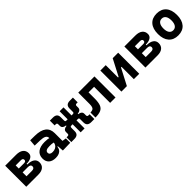

<svg xmlns="http://www.w3.org/2000/svg" viewBox="383 -1927 3337 3337"><g transform="rotate(-45 2051.0 -258.5)"><path d="M204.1 0V-125.5H343.3Q375 -125.5 391.1 -137.9Q407.2 -150.4 407.2 -175.3Q407.2 -198.2 390.6 -209.7Q374 -221.2 341.8 -221.2H173.8V-260.3H367.2Q450.7 -260.3 496.6 -228Q542.5 -195.8 542.5 -136.7Q542.5 -71.8 499.5 -35.9Q456.5 0 377.9 0ZM78.6 0V-517.6H210.9V0ZM150.4 -243.2V-291H364.7V-243.2ZM173.8 -276.9V-315.9H339.8Q363.3 -315.9 375.5 -325.4Q387.7 -335 387.7 -354Q387.7 -373 375.2 -382.6Q362.8 -392.1 338.9 -392.1H204.1V-517.6H347.7Q431.2 -517.6 477.1 -481.9Q522.9 -446.3 522.9 -380.9Q522.9 -331.1 480 -304Q437 -276.9 358.4 -276.9Z M974.1 4.9 962.9 -148.4 960.9 -215.8V-316.9Q960.9 -358.4 925.5 -377.7Q890.1 -397 820.3 -398.9L688 -402.3L697.8 -522.5L810.5 -521Q951.2 -519 1019.5 -465.6Q1087.9 -412.1 1087.9 -309.6V-118.2L1159.7 -107.4V0ZM798.8 9.8Q716.3 9.8 670.4 -30.8Q624.5 -71.3 624.5 -146Q624.5 -232.9 684.6 -279.3Q744.6 -325.7 855 -325.7Q897.5 -325.7 928.5 -321.3Q959.5 -316.9 991.2 -307.6L969.7 -204.6Q938.5 -211.9 913.6 -213.1Q888.7 -214.4 861.3 -214.4Q758.8 -214.4 758.8 -155.8Q758.8 -129.4 777.3 -115.5Q795.9 -101.6 831.5 -101.6Q874.5 -101.6 903.3 -117.7Q932.1 -133.8 946.5 -158.7Q960.9 -183.6 960.9 -210V-242.2L979.5 -109.4H938L955.1 -125Q953.6 -80.1 934.6 -50Q915.5 -20 881.1 -5.1Q846.7 9.8 798.8 9.8Z M1565.4 -261.7 1537.6 -319.8Q1564 -319.8 1568.1 -328.6Q1572.3 -337.4 1572.3 -364.3V-428.7Q1572.3 -478 1597.9 -500.2Q1623.5 -522.5 1672.4 -522.5H1748V-405.3H1718.8Q1708 -405.3 1699 -398.7Q1689.9 -392.1 1689.9 -376.5V-335.4Q1689.9 -304.2 1669.4 -286.6Q1648.9 -269 1619.1 -266.6ZM1181.6 4.9V-112.3H1210.9Q1222.2 -112.3 1231 -119.1Q1239.7 -126 1239.7 -141.1V-182.1Q1239.7 -213.9 1260.3 -231.2Q1280.8 -248.5 1310.5 -251L1364.3 -255.9L1392.1 -198.2Q1365.7 -198.2 1361.6 -189.5Q1357.4 -180.7 1357.4 -153.8V-88.9Q1357.4 -39.6 1331.8 -17.3Q1306.2 4.9 1257.3 4.9ZM1320.3 -198.2V-319.8H1426.8V-198.2ZM1364.3 -261.7 1310.5 -266.6Q1280.8 -269 1260.3 -286.6Q1239.7 -304.2 1239.7 -335.4V-376.5Q1239.7 -392.1 1231 -398.7Q1222.2 -405.3 1210.9 -405.3H1181.6V-522.5H1257.3Q1306.2 -522.5 1331.8 -500.2Q1357.4 -478 1357.4 -428.7V-364.3Q1357.4 -337.4 1361.6 -328.6Q1365.7 -319.8 1392.1 -319.8ZM1416.5 0V-517.6H1512.2V0ZM1672.4 4.9Q1623.5 4.9 1597.9 -17.3Q1572.3 -39.6 1572.3 -88.9V-153.8Q1572.3 -180.7 1568.1 -189.5Q1564 -198.2 1537.6 -198.2L1565.4 -255.9L1619.1 -251Q1648.9 -248.5 1669.4 -231.2Q1689.9 -213.9 1689.9 -182.1V-141.1Q1689.9 -126 1699 -119.1Q1708 -112.3 1718.8 -112.3H1748V4.9ZM1498.5 -198.2V-319.8H1609.4V-198.2Z M1780.3 0V-123Q1816.4 -123 1836.9 -133.5Q1857.4 -144 1866 -169.9Q1874.5 -195.8 1874.5 -241.2V-517.6H2004.4V-244.6Q2004.4 -150.4 1984.2 -97.2Q1964 -43.9 1915.1 -22Q1866.2 0 1780.3 0ZM2140.6 0V-517.6H2272.9V0ZM1899.9 -394.5V-517.6H2254.9V-394.5Z M2514.6 0V-214.8H2563.5L2721.2 -517.6H2755.4V-302.7H2710L2552.2 0ZM2417.5 0V-517.6H2549.8V0ZM2723.6 0V-517.6H2856V0Z M3133.8 0V-125.5H3272.9Q3304.7 -125.5 3320.8 -137.9Q3336.9 -150.4 3336.9 -175.3Q3336.9 -198.2 3320.3 -209.7Q3303.7 -221.2 3271.5 -221.2H3103.5V-260.3H3296.9Q3380.4 -260.3 3426.3 -228Q3472.2 -195.8 3472.2 -136.7Q3472.2 -71.8 3429.2 -35.9Q3386.2 0 3307.6 0ZM3008.3 0V-517.6H3140.6V0ZM3080.1 -243.2V-291H3294.4V-243.2ZM3103.5 -276.9V-315.9H3269.5Q3293 -315.9 3305.2 -325.4Q3317.4 -335 3317.4 -354Q3317.4 -373 3304.9 -382.6Q3292.5 -392.1 3268.6 -392.1H3133.8V-517.6H3277.3Q3360.8 -517.6 3406.7 -481.9Q3452.6 -446.3 3452.6 -380.9Q3452.6 -331.1 3409.7 -304Q3366.7 -276.9 3288.1 -276.9Z M3808.6 9.8Q3696.8 9.8 3635.3 -60.5Q3573.7 -130.9 3573.7 -258.8Q3573.7 -387.2 3635.3 -457.3Q3696.8 -527.3 3808.6 -527.3Q3920.5 -527.3 3982 -457.3Q4043.5 -387.2 4043.5 -258.8Q4043.5 -130.9 3982 -60.5Q3920.5 9.8 3808.6 9.8ZM3808.8 -115.7Q3856.4 -115.7 3882.3 -153.1Q3908.2 -190.5 3908.2 -258.9Q3908.2 -327.6 3882.3 -364.7Q3856.4 -401.9 3808.6 -401.9Q3761.2 -401.9 3735.1 -364.7Q3709 -327.5 3709 -258.8Q3709 -190.4 3735.1 -153.1Q3761.2 -115.7 3808.8 -115.7Z"/></g></svg>

Font: Cascadia Mono
Style: Regular
Weight: 400
Monospace: yes
Designer: Aaron Bell
Foundry: Saja Typeworks
Version: Version 2404.023